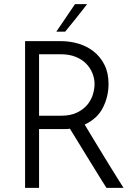

<svg xmlns="http://www.w3.org/2000/svg" viewBox="-20 -914 643 934"><path d="M102 0V-714H275Q320 -714 362 -701.5Q404 -689 436.5 -663Q469 -637 488.5 -598Q508 -559 508 -505Q508 -445 481 -391Q454 -337 392 -308Q401 -293 416 -268Q431 -243 449 -213.5Q467 -184 486.5 -152Q506 -120 524 -91Q542 -62 557 -38Q572 -14 581 0H498Q490 -12 477 -33Q464 -54 448 -80Q432 -106 414 -135Q396 -164 379 -192Q362 -220 346.5 -245Q331 -270 320 -288Q310 -286 299 -286Q288 -286 277 -286H170V0ZM170 -351H276Q324 -351 356 -367Q388 -383 406.5 -406.5Q425 -430 432.5 -456.5Q440 -483 440 -505Q440 -532 429.5 -558Q419 -584 399 -604.5Q379 -625 348 -637.5Q317 -650 277 -650H170ZM254 -760 345 -894H404Q378 -860 351 -826.5Q324 -793 297 -760Z"/></svg>

Font: Josefin Sans
Style: Regular
Weight: 400
Designer: Santiago Orozco
Foundry: Typemade
Version: Version 1.0